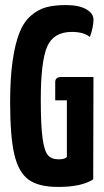

<svg xmlns="http://www.w3.org/2000/svg" viewBox="-20 -729 409 758"><path d="M240 -709Q292 -709 320.5 -692.5Q349 -676 349 -652Q349 -623 335 -583Q310 -603 264 -603Q191 -603 166 -544.5Q141 -486 141 -336Q141 -234 148 -183.5Q155 -133 169 -116.5Q183 -100 212 -100Q235 -100 244 -109V-333H198V-405Q198 -425 222 -425H349L348 -21Q302 9 210 9Q132 9 92.5 -20Q53 -49 36.5 -119.5Q20 -190 20 -327Q20 -422 30 -490Q40 -558 57 -600.5Q74 -643 102.5 -667.5Q131 -692 163 -700.5Q195 -709 240 -709Z"/></svg>

Font: Yanone Kaffeesatz Bold
Style: Regular
Weight: 700
Designer: Yanone (Cyrillic: Daniel Pouzeot)
Foundry: Yanone
Version: Version 1.003;PS 001.003;hotconv 1.0.88;makeotf.lib2.5.64775